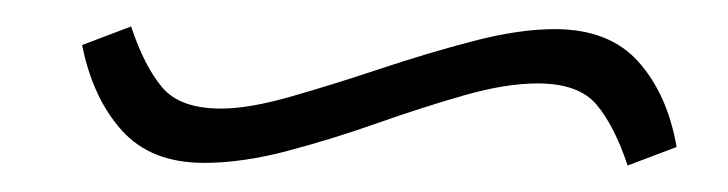

<svg xmlns="http://www.w3.org/2000/svg" viewBox="-20 -393 550 145"><path d="M399 -371Q440 -371 462 -346.5Q484 -322 491 -282L454 -268Q444 -298 430.5 -314Q417 -330 386 -330Q362 -330 330.5 -321Q299 -312 265 -300Q231 -288 197 -279Q163 -270 134 -270Q94 -270 72 -294.5Q50 -319 42 -359L79 -373Q89 -343 102.5 -327Q116 -311 147 -311Q168 -311 199.5 -320Q231 -329 267 -341Q303 -353 337.5 -362Q372 -371 399 -371Z"/></svg>

Font: Brygada 1918
Style: Bold Italic
Weight: 700
Italic angle: -8°
Designer: Mateusz Machalski | Borys Kosmynka | Przemek Hoffer
Foundry: NIEPODLEGLA 2018
Version: Version 3.006